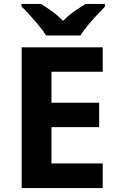

<svg xmlns="http://www.w3.org/2000/svg" viewBox="-20 -954 600 974"><path d="M501 0H90V-714H501V-590H241V-433H483V-309H241V-125H501ZM214 -774Q200 -797 177.5 -824Q155 -851 131.5 -877Q108 -903 89 -921V-934H188Q214 -918 244 -896.5Q274 -875 300 -848Q326 -875 357 -896.5Q388 -918 414 -934H513V-921Q495 -903 471 -877Q447 -851 424.5 -824Q402 -797 388 -774Z"/></svg>

Font: Noto Sans Medefaidrin
Style: Bold
Weight: 700
Designer: Dalton Maag Ltd
Foundry: Dalton Maag Ltd
Version: Version 1.002; ttfautohint (v1.8.4.7-5d5b)